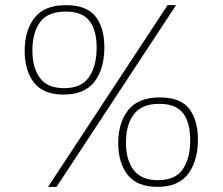

<svg xmlns="http://www.w3.org/2000/svg" viewBox="-20 -720 868 747"><path d="M167 7 632 -700H665L200 7ZM228 -352Q149 -352 112.5 -398.5Q76 -445 76 -522Q76 -602 114.5 -651Q153 -700 237 -700Q317 -700 351.5 -656Q386 -612 386 -536Q386 -452 347.5 -402Q309 -352 228 -352ZM229 -377Q297 -377 326 -419.5Q355 -462 356 -530Q357 -600 329 -637.5Q301 -675 236 -675Q166 -675 136 -634Q106 -593 106 -524Q106 -456 135.5 -416.5Q165 -377 229 -377ZM593 7Q513 7 476.5 -40Q440 -87 440 -163Q440 -243 479 -292Q518 -341 602 -341Q682 -341 716 -297Q750 -253 750 -177Q750 -94 712 -43.5Q674 7 593 7ZM594 -19Q662 -19 691 -61.5Q720 -104 720 -171Q721 -241 693 -278.5Q665 -316 600 -316Q531 -316 500.5 -275Q470 -234 470 -165Q470 -98 500 -58.5Q530 -19 594 -19Z"/></svg>

Font: Bitter Thin ExtraLight
Style: Regular
Weight: 250
Version: Version 2.002